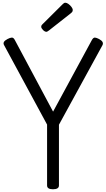

<svg xmlns="http://www.w3.org/2000/svg" viewBox="-20 -1373 780 1407"><path d="M368 14Q325 14 325 -14V-460L10 -1042Q3 -1054 8.5 -1065Q14 -1076 35 -1087Q54 -1097 66.5 -1097.5Q79 -1098 88 -1081L369 -555L654 -1081Q664 -1098 675.5 -1097.5Q687 -1097 706 -1087Q726 -1076 731.5 -1065Q737 -1054 731 -1042L412 -459V-14Q412 14 368 14ZM320 -1140Q308 -1140 295 -1153.5Q282 -1167 282 -1177Q282 -1181 283.5 -1185Q285 -1189 291 -1195L439 -1342Q444 -1347 448.5 -1350Q453 -1353 459 -1353Q469 -1353 481.5 -1344Q494 -1335 503.5 -1322.5Q513 -1310 513 -1300Q513 -1293 510.5 -1288Q508 -1283 498 -1275L339 -1150Q333 -1146 328.5 -1143Q324 -1140 320 -1140Z"/></svg>

Font: Playwrite PT
Style: Regular
Weight: 400
Designer: Veronika Burian, José Scaglione
Foundry: TypeTogether
Version: Version 1.002